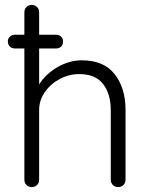

<svg xmlns="http://www.w3.org/2000/svg" viewBox="-20 -760 608 780"><path d="M490 -313V-30Q490 -17 481.5 -8.5Q473 0 460 0Q447 0 438.5 -8.5Q430 -17 430 -30V-313Q430 -378 399 -418.5Q368 -459 302 -459Q260 -459 222.5 -439Q185 -419 162 -385.5Q139 -352 139 -313V-30Q139 -17 130.5 -8.5Q122 0 109 0Q96 0 87.5 -8.5Q79 -17 79 -30V-563H42Q28 -563 20 -571Q12 -579 12 -592Q12 -604 20.5 -611.5Q29 -619 42 -619H79V-710Q79 -723 87.5 -731.5Q96 -740 109 -740Q122 -740 130.5 -731.5Q139 -723 139 -710V-619H206Q220 -619 228 -611.5Q236 -604 236 -591Q236 -578 228 -570.5Q220 -563 206 -563H139V-417Q166 -460 214 -487.5Q262 -515 312 -515Q402 -515 446 -458.5Q490 -402 490 -313Z"/></svg>

Font: Quicksand
Style: Regular
Weight: 400
Designer: Andrew Paglinawan
Foundry: Andrew Paglinawan
Version: Version 3.000